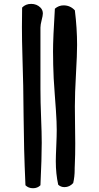

<svg xmlns="http://www.w3.org/2000/svg" viewBox="-20 -749 521 1013"><path d="M287.1 225.6Q274.4 168 274.4 101.6Q274.4 76.2 276.9 22Q279.3 -32.2 279.3 -63.5Q279.3 -92.8 278.3 -108.4Q276.4 -156.2 269 -249.5Q261.7 -342.8 260.7 -407.2Q260.7 -420.9 260.3 -443.8Q259.8 -466.8 259.8 -476.6Q259.8 -547.9 269.5 -703.1Q290 -720.7 315.4 -720.7Q350.6 -720.7 375 -694.3Q386.7 -599.6 386.7 -511.7Q386.7 -461.9 380.9 -359.4Q375 -256.8 375 -187.5Q375 -147.5 376 -84.5Q377 -21.5 377 7.8Q377 72.3 375 111.3Q375 116.2 374.5 125Q374 133.8 374 137.7V145.5Q374 183.6 366.2 216.8Q346.7 238.3 320.3 238.3Q300.8 238.3 287.1 225.6ZM114.3 228.5Q109.4 118.2 107.4 39.6Q105.5 -39.1 104.5 -134.8Q103.5 -230.5 102.5 -295.9Q101.6 -347.7 98.6 -442.4Q95.7 -537.1 95.7 -606.4Q95.7 -669.9 96.7 -709Q115.2 -728.5 144.5 -728.5Q173.8 -728.5 193.4 -709Q206.1 -696.3 206.1 -677.7Q206.1 -667 199.7 -642.6Q193.4 -618.2 193.4 -603.5V-281.2Q193.4 -211.9 196.8 -128.9Q200.2 -45.9 200.2 3.9Q200.2 85 193.4 228.5Q177.7 244.1 154.3 244.1Q129.9 244.1 114.3 228.5Z"/></svg>

Font: LPEducational
Style: Medium
Weight: 500
Designer: Based on Essays1743, by John Stracke, which says:

Based on the typeface in a 1743 English translation of the essays of 
Version: Version 001.204